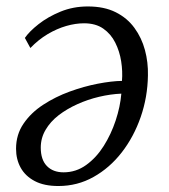

<svg xmlns="http://www.w3.org/2000/svg" viewBox="-20 -578 536 610"><path d="M59 -457.5Q73 -478 102.5 -501.2Q132 -524.5 172.2 -541Q212.5 -557.5 259 -557.5Q311 -557.5 347.5 -539.2Q384 -521 407 -489.5Q430 -458 440.5 -419Q451 -380 450 -338.5Q449 -269.5 427 -206.2Q405 -143 366.8 -93.8Q328.5 -44.5 277.2 -15.8Q226 13 165.5 13Q120 13 90.2 -2.8Q60.5 -18.5 45.8 -45Q31 -71.5 31 -105.5Q31 -150.5 54.8 -185.2Q78.5 -220 117.2 -245.2Q156 -270.5 201.2 -287Q246.5 -303.5 290.5 -312Q334.5 -320.5 367.5 -321Q370 -351 365 -383Q360 -415 346.2 -442.5Q332.5 -470 308.2 -487Q284 -504 247 -504Q220 -504 190.5 -495.5Q161 -487 131.8 -469.8Q102.5 -452.5 76.5 -425.5ZM182 -30.5Q221.5 -30.5 253.8 -53.8Q286 -77 309.5 -114.2Q333 -151.5 347.5 -195.2Q362 -239 365.5 -280.5Q331 -279 295 -270.5Q259 -262 225.8 -247Q192.5 -232 166.2 -211.8Q140 -191.5 124.8 -165.5Q109.5 -139.5 109.5 -109Q109.5 -70.5 129 -50.5Q148.5 -30.5 182 -30.5Z"/></svg>

Font: Merriweather 36pt Light
Style: Italic
Weight: 300
Italic angle: -7.8°
Version: Version 2.101